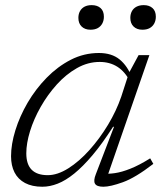

<svg xmlns="http://www.w3.org/2000/svg" viewBox="-20 -700 627 730"><path d="M344.5 -38 413.5 -218H410Q368.5 -153.5 331.8 -110Q295 -66.5 262.2 -40Q229.5 -13.5 199.5 -1.8Q169.5 10 141 10Q102 10 75.2 -4.2Q48.5 -18.5 35.2 -44.5Q22 -70.5 22 -106Q22 -151.5 38.5 -204.8Q55 -258 85.2 -309.8Q115.5 -361.5 157.2 -404.2Q199 -447 249.2 -472.8Q299.5 -498.5 356 -498.5Q405 -498.5 435 -473.8Q465 -449 481 -406.5L474.5 -390Q455.5 -427.5 426.5 -446Q397.5 -464.5 359 -464.5Q314 -464.5 272.5 -441Q231 -417.5 196 -378.8Q161 -340 134.8 -293.8Q108.5 -247.5 94.2 -201.2Q80 -155 80 -117Q80 -75 100.5 -54.5Q121 -34 161.5 -34Q198.5 -34 239.8 -60Q281 -86 320 -129.5Q359 -173 390.8 -225.8Q422.5 -278.5 441 -332.5L470 -422L507 -490.5H548L384.5 -19L371 -40Q391 -38 417 -41.8Q443 -45.5 476.2 -58.8Q509.5 -72 551 -98L563 -77Q495 -24.5 447.2 -7.2Q399.5 10 373 10Q348 10 341.2 -1.5Q334.5 -13 344.5 -38ZM324 -587Q303 -587 290.5 -599Q278 -611 278 -632Q278 -646.5 284 -657.5Q290 -668.5 301.2 -674.5Q312.5 -680.5 328.5 -680.5Q350 -680.5 362.5 -669.2Q375 -658 375 -636.5Q375 -622 369 -610.8Q363 -599.5 351.8 -593.2Q340.5 -587 324 -587ZM521.5 -587Q500.5 -587 488 -599Q475.5 -611 475.5 -632Q475.5 -646.5 481.5 -657.5Q487.5 -668.5 499 -674.5Q510.5 -680.5 526.5 -680.5Q547.5 -680.5 560 -669.2Q572.5 -658 572.5 -636.5Q572.5 -622 566.5 -610.8Q560.5 -599.5 549.2 -593.2Q538 -587 521.5 -587Z"/></svg>

Font: Newsreader 9pt Light
Style: Italic
Weight: 300
Italic angle: -17°
Designer: Hugues Gentile
Foundry: Production Type
Version: Version 1.003